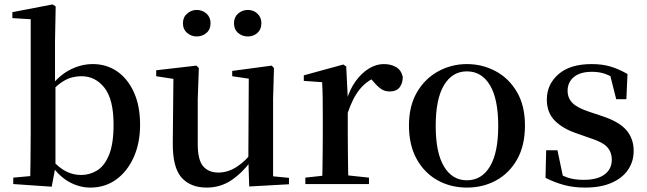

<svg xmlns="http://www.w3.org/2000/svg" viewBox="-20 -833 2928 869"><path d="M40 0V-29L117 -36Q118 -65 118 -100Q118 -135 118.5 -170Q119 -205 119 -232V-746L36 -751V-778L218 -813L232 -804L229 -647V-453L231 -443V-80V-78L214 12ZM389 16Q340 16 294 -9Q248 -34 211 -88H200L216 -108Q249 -72 280.5 -56.5Q312 -41 347 -41Q386 -41 419.5 -61.5Q453 -82 473.5 -132Q494 -182 494 -269Q494 -383 453 -435.5Q412 -488 349 -488Q327 -488 304 -482Q281 -476 256 -458.5Q231 -441 199 -406L187 -435H204Q246 -491 296.5 -517Q347 -543 400 -543Q462 -543 510 -510Q558 -477 586 -415.5Q614 -354 614 -268Q614 -186 585.5 -122Q557 -58 506.5 -21Q456 16 389 16Z M915 16Q842 16 801.5 -29.5Q761 -75 762 -187L765 -492L791 -472L687 -488V-515L869 -536L880 -525L875 -385V-181Q875 -109 899.5 -80.5Q924 -52 968 -52Q1012 -52 1052.5 -78.5Q1093 -105 1125 -149L1154 -103H1115Q1077 -51 1027.5 -17.5Q978 16 915 16ZM1108 11 1104 -111V-113L1106 -477L1031 -488V-512L1210 -536L1220 -525L1216 -385V-35L1288 -28V1ZM870 -668Q846 -668 827 -684Q808 -700 808 -728Q808 -755 827 -771.5Q846 -788 870 -788Q896 -788 914.5 -771.5Q933 -755 933 -728Q933 -700 914.5 -684Q896 -668 870 -668ZM1102 -668Q1076 -668 1057.5 -684Q1039 -700 1039 -728Q1039 -755 1057.5 -771.5Q1076 -788 1102 -788Q1127 -788 1145 -771.5Q1163 -755 1163 -728Q1163 -700 1145 -684Q1127 -668 1102 -668Z M1362 0V-29L1471 -41H1538L1650 -29V0ZM1438 0Q1439 -25 1439.5 -66.5Q1440 -108 1440.5 -153Q1441 -198 1441 -232V-301Q1441 -352 1440.5 -388.5Q1440 -425 1438 -461L1355 -467V-492L1534 -541L1547 -532L1554 -390V-389V-232Q1554 -198 1554.5 -153Q1555 -108 1555.5 -66.5Q1556 -25 1557 0ZM1553 -320 1525 -377H1548Q1563 -429 1590 -466Q1617 -503 1650 -523Q1683 -543 1717 -543Q1749 -543 1772.5 -529.5Q1796 -516 1803 -485Q1803 -456 1788.5 -437.5Q1774 -419 1743 -419Q1721 -419 1704 -431Q1687 -443 1669 -465L1646 -490L1686 -486Q1639 -467 1607.5 -428Q1576 -389 1553 -320Z M2093 16Q2020 16 1960.5 -17Q1901 -50 1866 -113Q1831 -176 1831 -265Q1831 -354 1867.5 -416Q1904 -478 1964 -510.5Q2024 -543 2093 -543Q2163 -543 2223 -511Q2283 -479 2319.5 -417Q2356 -355 2356 -265Q2356 -175 2321 -112.5Q2286 -50 2226.5 -17Q2167 16 2093 16ZM2093 -17Q2160 -17 2197.5 -79.5Q2235 -142 2235 -263Q2235 -385 2197.5 -447.5Q2160 -510 2093 -510Q2027 -510 1989.5 -447.5Q1952 -385 1952 -263Q1952 -142 1989.5 -79.5Q2027 -17 2093 -17Z M2628 16Q2576 16 2533.5 4.5Q2491 -7 2449 -28L2452 -153H2503L2531 -20L2488 -24V-60Q2518 -40 2548.5 -29.5Q2579 -19 2621 -19Q2684 -19 2716.5 -43.5Q2749 -68 2749 -110Q2749 -145 2727.5 -168Q2706 -191 2645 -210L2591 -229Q2528 -250 2491.5 -286.5Q2455 -323 2455 -382Q2455 -451 2507.5 -497Q2560 -543 2658 -543Q2705 -543 2742.5 -532Q2780 -521 2820 -498L2815 -384H2769L2737 -511L2774 -500V-469Q2744 -490 2718 -499Q2692 -508 2659 -508Q2606 -508 2577.5 -484.5Q2549 -461 2549 -422Q2549 -389 2571.5 -366.5Q2594 -344 2650 -326L2704 -308Q2781 -283 2814.5 -244.5Q2848 -206 2848 -150Q2848 -102 2822.5 -64.5Q2797 -27 2748 -5.5Q2699 16 2628 16Z"/></svg>

Font: Noto Serif TC ExtraLight SemiBold
Style: Regular
Weight: 600
Version: Version 2.003-H1;hotconv 1.1.1;makeotfexe 2.6.0